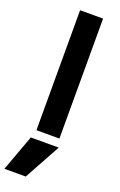

<svg xmlns="http://www.w3.org/2000/svg" viewBox="-207 -779 687 1098"><g transform="rotate(20 136.5 -230.0)"><path d="M109.6 270H-20.3L60.4 50H230.3ZM76.4 0V-730H216.3V0Z"/></g></svg>

Font: M PLUS 1 Thin
Style: Regular
Weight: 100
Designer: Coji Morishita
Foundry: UNDERFOREST DESIGN
Version: Version 1.001